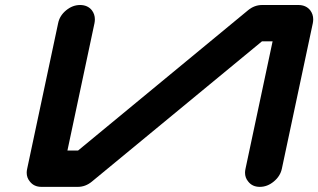

<svg xmlns="http://www.w3.org/2000/svg" viewBox="-20 -728 1240 748"><path d="M1198.7 -637.7 1078.1 -70.8Q1071.8 -41.5 1046.6 -20.8Q1021.5 0 992.2 0Q962.9 0 946.8 -21Q934.6 -35.6 934.6 -55.2Q934.6 -62.5 936.5 -70.8L1042 -566.9H1000.5L337.9 -20.5Q313 0 283.2 0H141.6Q112.3 0 96.2 -21Q84 -35.6 84 -55.2Q84 -62.5 85.9 -70.8L206.5 -637.7Q212.4 -667 237.5 -687.7Q262.7 -708.5 292 -708.5Q321.3 -708.5 337.9 -688Q349.6 -672.4 349.6 -652.8Q349.6 -645.5 348.1 -637.7L242.7 -141.6H284.2L946.3 -688Q971.2 -708.5 1001 -708.5H1142.6Q1171.9 -708.5 1188.5 -688Q1200.2 -672.4 1200.2 -652.8Q1200.2 -645.5 1198.7 -637.7Z"/></svg>

Font: Robtronika
Style: Italic
Weight: 400
Italic angle: -12°
Designer: GGBot
Version: 1.00